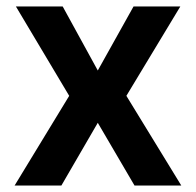

<svg xmlns="http://www.w3.org/2000/svg" viewBox="-20 -568 603 591"><path d="M391 -548H535L369 -273L538 3H394L281 -190L169 3H25L193 -273L29 -548H173L281 -351Z"/></svg>

Font: Sinter Bold
Style: Regular
Weight: 700
Foundry: Adobe & rsms
Version: Version 1.000